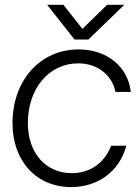

<svg xmlns="http://www.w3.org/2000/svg" viewBox="-20 -762 581 794"><path d="M274.4 11.7C385.7 11.7 474.6 -54.2 502.4 -159.2H439.5C410.2 -83.5 348.1 -45.9 276.4 -45.9C168.9 -45.9 95.2 -129.9 95.2 -252.9C95.2 -395 181.6 -500 303.7 -500C381.3 -500 443.4 -453.1 457.5 -381.8H521C508.8 -488.8 419.9 -557.6 305.2 -557.6C145.5 -557.6 31.7 -429.2 31.7 -252.4C31.7 -95.7 130.9 11.7 274.4 11.7ZM174.8 -742.2 288.1 -598.6H345.7L494.1 -742.2H422.9L320.8 -642.6L242.2 -742.2Z"/></svg>

Font: Guggenheim Sans Display Light
Style: Italic
Weight: 300
Italic angle: -7°
Designer: Modified by Tom Baber under direction of Pentagram Design 2023
Foundry: rsms
Version: Version 1.001;Glyphs 3.1.2 (3151)